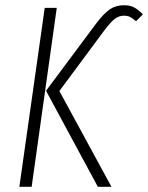

<svg xmlns="http://www.w3.org/2000/svg" viewBox="-20 -714 566 734"><path d="M156 -367 346 -622Q377 -663 400 -678.5Q423 -694 454 -694Q478 -694 494 -685Q510 -676 526 -659L500 -633Q487 -644 477.5 -649Q468 -654 454 -654Q435 -654 419.5 -642.5Q404 -631 376 -594L207 -366L406 0H354ZM54 0 151 -684H197L101 0Z"/></svg>

Font: Fira Sans Extra Condensed ExtraLight
Style: Italic
Weight: 275
Width: 3
Italic angle: -8°
Designer: Carrois Corporate & Edenspiekermann AG
Foundry: Carrois Corporate GbR & Edenspiekermann AG
Version: Version 4.203